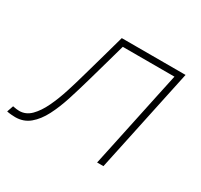

<svg xmlns="http://www.w3.org/2000/svg" viewBox="-152 -639 827 790"><g transform="rotate(30 261.5 -243.5)"><path d="M0.5 7Q-6 7 -18.5 6Q-31 5 -39.5 3L-29 -27.5Q-21 -25.5 -12 -24.5Q-3 -23.5 2 -23.5Q33 -23.5 56.8 -47.2Q80.5 -71 99.2 -110.2Q118 -149.5 133 -196.8Q148 -244 161 -291Q175.5 -341.5 189.8 -393Q204 -444.5 218 -494H521Q509 -438 497.8 -385Q486.5 -332 473.5 -270.5L463 -221Q450.5 -161 439.2 -108.8Q428 -56.5 416 0H386Q398 -56.5 409.2 -108.8Q420.5 -161 433 -221L443.5 -270.5Q455 -325.5 464.8 -371Q474.5 -416.5 485 -465H239.5Q227 -419.5 214.2 -374.8Q201.5 -330 188 -282Q172 -225.5 155.5 -173.8Q139 -122 118 -81.2Q97 -40.5 68.5 -16.8Q40 7 0.5 7Z"/></g></svg>

Font: Commissioner Thin
Style: Italic
Weight: 100
Italic angle: -12°
Designer: Kostas Bartsokas
Foundry: Kostas Bartsokas
Version: Version 1.000; ttfautohint (v1.8.3)